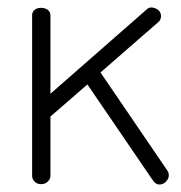

<svg xmlns="http://www.w3.org/2000/svg" viewBox="-20 -493 485 514"><path d="M249 -299 429 -35Q432 -30 432 -24Q432 -15 424.5 -7Q417 1 407 1Q397 1 390 -9L214 -267L115 -181V-22Q115 -14 108 -7Q101 0 90 0Q79 0 72.5 -7Q66 -14 66 -22V-452Q66 -461 72.5 -466.5Q79 -472 90 -472Q101 -472 108 -466.5Q115 -461 115 -452V-242L373 -468Q378 -473 385 -473Q394 -473 402.5 -467Q411 -461 411 -450Q411 -440 404 -434Z"/></svg>

Font: AkaAcidDosis
Style: Light
Weight: 300
Designer: Edgar Tolentino, Pablo Impallari, Igino Marini, Aka-Acid
Foundry: Edgar Tolentino, Pablo Impallari, Igino Marini, Aka-Acid
Version: Version 1.007